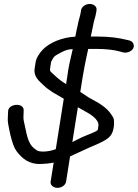

<svg xmlns="http://www.w3.org/2000/svg" viewBox="-20 -799 681 948"><path d="M353.8 -628C353.2 -624.6 352.8 -622.2 351.9 -618.1C286.5 -614.5 223.9 -588.9 189.8 -552.6C177 -539 157 -511.7 155.1 -486.4L151.1 -461C144.5 -419.6 175 -397.8 193.6 -379.4C223.8 -349.7 256.6 -334.4 294.9 -311.6L255.4 -62.5C237.9 -56 216 -50.5 191.7 -50.5C187.7 -50.5 184.7 -50.9 180 -51.4C164.2 -53 165.2 -54.5 152.3 -63.8C112.7 -92 111.5 -146.4 97.1 -203.8C94.2 -215.2 97 -238.5 97 -254.5C97.1 -294.9 19.2 -287.2 20 -248.4C19.7 -230.9 16.3 -204.3 20.6 -185.3C23.9 -170.5 27.1 -148.6 32 -129.9C41.1 -98.1 45.8 -71.3 67.9 -44.7C88.7 -19.7 121.1 14 185.3 10.5C204.1 9.5 225.7 8.2 245 3.6L230 98C227.3 115 243.4 128.5 263.9 128.5C285.4 128.5 303.7 114 306.3 98L326 -26.8L346.1 -36.2C363.7 -44.4 381.2 -51.5 399.4 -60.6C427.4 -74.5 465.1 -86.9 497.8 -106.2C521.2 -120.1 534.9 -135 540.2 -163.6C542 -173.3 543.7 -181.7 542.9 -190.2L542.7 -203.8C542.5 -213.8 538 -221.5 529.8 -232.9C505.7 -271.6 461.1 -294.1 420.1 -316.3L384.6 -339.9C382.1 -341.5 381.3 -342.2 376.4 -345L387.9 -417.2C394.1 -456.6 401.8 -493.3 409.2 -528.4L415.6 -557.5H454.5C501 -557.5 542.3 -553.2 574.9 -544.1C579.9 -542.8 595.7 -534.9 615.3 -542.3C651.7 -556 645.6 -592.4 619.3 -599L607.2 -602C566.5 -612.1 519.6 -618.5 464.1 -618.5H428.3C431.9 -636.3 435.5 -653.1 439.6 -672.7C443.7 -698.9 450.9 -712.4 454.8 -737L456.7 -749C459.4 -766 443.3 -779.5 422.8 -779.5C401.3 -779.5 383 -765 380.4 -749L378.5 -737C375.8 -719.5 367.1 -696.3 363.6 -674.3C360.2 -658.1 356.1 -642.9 353.8 -628ZM464.2 -165C462.8 -156.2 463.3 -157 457.7 -153.4C443.9 -144.7 421 -136.6 400.1 -127.9C375.9 -117.9 359.1 -108 337.2 -97.6L364.5 -269.5C401.5 -247.3 442.9 -230.8 460.8 -200.6C467.2 -189.7 467.1 -183.5 464.2 -165ZM311.4 -415.8 306.3 -383.9C287.5 -394.9 270 -408.3 255.3 -421.8L237.1 -438.5C227.6 -447.1 225.5 -449.4 227.3 -461L231.7 -489C231.8 -489.5 231.9 -490.5 231.8 -491.2C232 -492 233.4 -495.9 236.8 -502.2C246.1 -519.1 248.2 -521.5 263.5 -530.1C286 -542.9 307.7 -555.8 339.1 -556.5C328.1 -509.5 317.6 -467 311.4 -415.8Z"/></svg>

Font: CiSf OpenHand
Style: BdExtObl
Weight: 400
Foundry: Cannot Into Space Fonts
Version: Version 0.7892